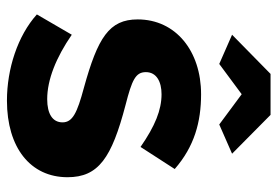

<svg xmlns="http://www.w3.org/2000/svg" viewBox="-140 -630 780 539"><g transform="rotate(90 249.5 -360.0)"><path d="M159 -586 244 -649 329 -586 411 -622 302 -730H187L77 -622ZM262 10C394 10 477 -56 477 -160C477 -247 423 -284 274 -323C204 -341 182 -351 182 -380C182 -410 209 -424 244 -424C288 -424 333 -406 392 -365L454 -461C391 -516 322 -535 244 -535C123 -535 34 -464 34 -357C34 -277 85 -245 226 -206C297 -187 323 -174 323 -146C323 -118 299 -103 258 -103C203 -103 141 -128 77 -172L20 -74C80 -20 173 10 262 10Z"/></g></svg>

Font: Raleway
Style: ExtraBold
Weight: 800
Designer: Matt McInerney, Pablo Impallari, Rodrigo Fuenzalida
Foundry: Matt McInerney, Pablo Impallari, Rodrigo Fuenzalida
Version: Version 3.000